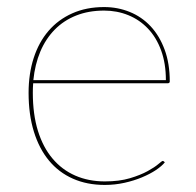

<svg xmlns="http://www.w3.org/2000/svg" viewBox="-20 -518 556 544"><path d="M450 -291Q450 -338.5 436.5 -375.2Q423 -412 399.2 -437Q375.5 -462 343.5 -475Q311.5 -488 275 -488Q231 -488 195.8 -474Q160.5 -460 135 -434Q109.5 -408 94.2 -371.8Q79 -335.5 74.5 -291ZM447 -58Q438.5 -47.5 421.8 -36.2Q405 -25 382.2 -15.5Q359.5 -6 332.5 0Q305.5 6 277 6Q226.5 6 186.5 -11.8Q146.5 -29.5 118.8 -63Q91 -96.5 76 -145Q61 -193.5 61 -255Q61 -309 75.5 -353.8Q90 -398.5 117.5 -430.5Q145 -462.5 184.8 -480.2Q224.5 -498 275 -498Q313.5 -498 347.5 -484.2Q381.5 -470.5 406.8 -443.5Q432 -416.5 446.5 -377.2Q461 -338 461 -287Q461 -284.5 459.2 -283.2Q457.5 -282 455 -282H74Q73.5 -275 73.2 -268.5Q73 -262 73 -255Q73 -194 87.5 -147.2Q102 -100.5 128.8 -68.8Q155.5 -37 193.2 -20.5Q231 -4 277 -4Q318 -4 348 -13Q378 -22 398 -33Q418 -44 428.5 -53Q439 -62 441 -62Q443 -62 445 -60Z"/></svg>

Font: Lato 2
Style: Regular
Weight: 100
Designer: Lukasz Dziedzic with Adam Twardoch and Botio Nikoltchev
Foundry: tyPoland Lukasz Dziedzic
Version: Version 2.015; 2015-08-06; http://www.latofonts.com/